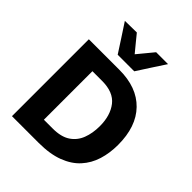

<svg xmlns="http://www.w3.org/2000/svg" viewBox="-263 -1113 1259 1259"><g transform="rotate(45 367.0 -483.5)"><path d="M70.5 0V-713H354Q516.5 -713 606.2 -620.5Q696 -528 696 -359Q696 -283 675.8 -217.8Q655.5 -152.5 611.2 -103.8Q567 -55 494.5 -27.5Q422 0 317.5 0ZM235 -131.5H317Q394 -131.5 439.2 -161.5Q484.5 -191.5 504.5 -243.5Q524.5 -295.5 524.5 -361Q524.5 -460 477 -520.8Q429.5 -581.5 325.5 -581.5H235ZM276 -775Q245 -823.5 213.8 -871Q182.5 -918.5 152 -965.5L261.5 -967Q284 -939 306.8 -911.5Q329.5 -884 352.5 -856Q375.5 -883.5 397.8 -910.8Q420 -938 442.5 -965H553Q522.5 -918.5 491.5 -871Q460.5 -823.5 429.5 -775Z"/></g></svg>

Font: Commissioner
Style: Bold
Weight: 700
Designer: Kostas Bartsokas
Foundry: Kostas Bartsokas
Version: Version 1.000; ttfautohint (v1.8.3)